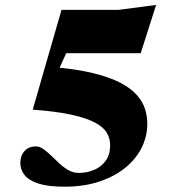

<svg xmlns="http://www.w3.org/2000/svg" viewBox="-20 -724 706 760"><path d="M235.5 15Q171 15 132.8 2.8Q94.5 -9.5 77.5 -30.8Q60.5 -52 60.5 -79.5Q60.5 -108 77.2 -126.2Q94 -144.5 122 -144.5Q137 -144.5 152 -133.8Q167 -123 183 -107.5Q199 -92 216 -76.2Q233 -60.5 251.8 -50Q270.5 -39.5 291.5 -39.5Q325 -39.5 353.2 -51.8Q381.5 -64 398.8 -88.2Q416 -112.5 416 -149Q416 -175 403.2 -197.5Q390.5 -220 357.5 -238Q324.5 -256 264.5 -269.5Q204.5 -283 109.5 -290L223.5 -685H449.5L598 -704.5L537 -513.5H220.5L291 -620.5L196 -412.5L189.5 -458.5Q284 -450.5 349.8 -434.2Q415.5 -418 457.5 -395.8Q499.5 -373.5 522.5 -347Q545.5 -320.5 554.2 -292Q563 -263.5 563 -234.5Q563 -184 540.5 -139Q518 -94 475 -59.2Q432 -24.5 371.5 -4.8Q311 15 235.5 15Z"/></svg>

Font: Newsreader 36pt ExtraBold
Style: Regular
Weight: 800
Designer: Hugues Gentile
Foundry: Production Type
Version: Version 1.003